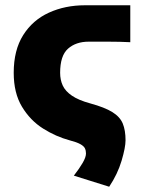

<svg xmlns="http://www.w3.org/2000/svg" viewBox="-20 -520 540 728"><path d="M394 188 260 146Q281 119 293.5 97.5Q306 76 306 62Q306 51 302 42.5Q298 34 284.5 26.5Q271 19 244 12Q192 -2 143.5 -32.5Q95 -63 63.5 -115Q32 -167 32 -244Q32 -330 68 -387Q104 -444 165.5 -472Q227 -500 302 -500H474V-360Q435 -362 391 -362Q347 -362 316 -362Q268 -362 238 -335.5Q208 -309 208 -244Q208 -217 218 -195.5Q228 -174 253 -157Q278 -140 322 -128Q377 -113 406 -95Q435 -77 445.5 -51.5Q456 -26 456 12Q456 39 441 89.5Q426 140 394 188Z"/></svg>

Font: Source Sans 3 Black
Style: Regular
Weight: 900
Designer: Paul D. Hunt
Foundry: Adobe
Version: Version 3.046;hotconv 1.0.118;makeotfexe 2.5.65603